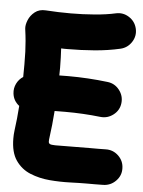

<svg xmlns="http://www.w3.org/2000/svg" viewBox="-56 -791 668 900"><g transform="rotate(5 278.0 -341.5)"><path d="M7.3 -329.1Q4.4 -353.5 15.1 -375.5Q25.9 -397.5 45.9 -410.2Q46.4 -440.4 46.4 -468.8Q46.4 -502.9 45.4 -528.6Q44.4 -554.2 42.2 -579.3Q40 -604.5 35.6 -636.2Q33.7 -653.8 43 -676.8Q52.2 -699.7 72.8 -716.1Q93.3 -732.4 123.5 -730.5Q153.8 -728.5 183.6 -727.5Q213.4 -726.6 242.7 -726.6Q297.4 -726.6 354 -731.2Q410.6 -735.8 451.7 -745.1Q485.4 -752.9 514.6 -734.4Q543.9 -715.8 551.8 -682.1Q559.6 -648.4 540.8 -619.1Q522 -589.8 488.8 -582Q431.6 -568.8 367.7 -563.7Q303.7 -558.6 242.7 -558.6Q234.9 -558.6 226.8 -558.6Q218.8 -558.6 211.4 -559.1Q212.4 -539.1 213.4 -516.8Q214.4 -494.6 214.4 -468.8Q214.4 -450.7 213.9 -432.1Q234.9 -432.6 256.3 -432.6Q349.1 -432.6 441.9 -421.4Q476.1 -417.5 497.6 -389.9Q519 -362.3 515.1 -328.1Q511.2 -293.9 483.6 -272.7Q456.1 -251.5 421.9 -255.4Q341.8 -264.6 256.3 -264.6Q229.5 -264.6 206.5 -264.2Q204.1 -230.5 200.7 -198.7Q197.3 -167 193.4 -138.2Q191.9 -129.4 191.9 -119.6Q191.9 -111.3 198 -107.9Q204.1 -104.5 223.6 -104.2Q243.2 -104 282.2 -104.7Q321.3 -105.5 387.2 -105.5Q406.7 -105.5 425 -105.5Q443.4 -105.5 460.9 -106Q495.6 -106.9 520.8 -82.8Q545.9 -58.6 546.4 -23.9Q547.4 10.3 522.9 35.2Q498.5 60.1 463.9 61Q444.8 61.5 425.8 61.5Q406.7 61.5 387.2 61.5Q354 61.5 307.4 63.2Q260.7 64.9 211.7 60.8Q162.6 56.6 120.1 39.3Q77.6 22 51.3 -15.9Q24.9 -53.7 24.9 -119.6Q24.9 -128.4 25.4 -137.7Q25.9 -147 27.3 -157.7Q30.8 -183.1 33.9 -212.6Q37.1 -242.2 39.1 -273.4Q11.2 -294.9 7.3 -329.1Z"/></g></svg>

Font: Mikhak Black
Style: Regular
Weight: 900
Designer: Amin Abedi
Version: Version 3.3